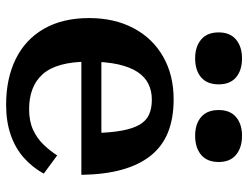

<svg xmlns="http://www.w3.org/2000/svg" viewBox="-114 -704 830 643"><g transform="rotate(90 301.5 -383.0)"><path d="M187 -265Q187 -211 197.5 -172.5Q208 -134 229 -110.5Q250 -87 279.5 -76Q309 -65 346 -65Q386 -65 414.5 -78Q443 -91 464 -112.5Q485 -134 501 -159L562 -114Q541 -76 509 -47.5Q477 -19 432.5 -3.5Q388 12 331 12Q244 12 178.5 -20Q113 -52 77 -114.5Q41 -177 41 -266Q41 -351 75 -415Q109 -479 170.5 -514Q232 -549 313 -549Q377 -549 424 -530Q471 -511 502 -472Q533 -433 549 -375Q565 -317 566 -240H152V-307H450L426 -281Q425 -337 418 -375Q411 -413 398 -435Q385 -457 364.5 -466.5Q344 -476 314 -476Q285 -476 261.5 -464.5Q238 -453 221.5 -428Q205 -403 196 -363Q187 -323 187 -265ZM263 -700Q263 -661 239.5 -641Q216 -621 176 -621Q137 -621 113 -641Q89 -661 89 -700Q89 -738 113 -758Q137 -778 176 -778Q216 -778 239.5 -758Q263 -738 263 -700ZM523 -700Q523 -661 499 -641Q475 -621 435 -621Q396 -621 372.5 -641Q349 -661 349 -700Q349 -738 372.5 -758Q396 -778 435 -778Q475 -778 499 -758Q523 -738 523 -700Z"/></g></svg>

Font: Roboto Serif 20pt SemiBold
Style: Regular
Weight: 600
Version: Version 1.008